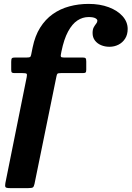

<svg xmlns="http://www.w3.org/2000/svg" viewBox="-20 -815 675 985"><path d="M7.5 124.5Q5 139 8 144.5Q11 150 30 150H125.5Q143.5 150 148.8 146.2Q154 142.5 157 128.5L269.5 -422.5Q271.5 -434 275 -437Q278.5 -440 292.5 -440H404Q415.5 -440 419 -443Q422.5 -446 422.5 -457.5V-499.5Q422.5 -512.5 419 -516.2Q415.5 -520 403 -520H307Q295 -520 292.8 -523.8Q290.5 -527.5 292.5 -536.5L295 -550Q308 -614 329.2 -653.2Q350.5 -692.5 377.2 -710Q404 -727.5 434 -727.5Q458 -727.5 468.8 -721.8Q479.5 -716 479.5 -709Q479.5 -701 473.5 -693.8Q467.5 -686.5 461.2 -675.5Q455 -664.5 455 -645.5Q455 -623 467 -607.2Q479 -591.5 498.8 -583.2Q518.5 -575 541.5 -575Q566.5 -575 587.8 -585.8Q609 -596.5 622 -617Q635 -637.5 635 -666.5Q635 -702.5 609 -731.8Q583 -761 537.8 -778Q492.5 -795 434.5 -795Q382.5 -795 335.5 -782.2Q288.5 -769.5 250.5 -742.5Q212.5 -715.5 186 -673.2Q159.5 -631 147.5 -572L140 -535Q138 -525.5 134.8 -522.8Q131.5 -520 118 -520H58Q44.5 -520 41 -516Q37.5 -512 37.5 -498V-457.5Q37.5 -446.5 40.8 -443.2Q44 -440 54.5 -440H95.5Q112.5 -440 116.2 -436.8Q120 -433.5 117 -419.5Z"/></svg>

Font: Besley
Style: Bold Italic
Weight: 700
Italic angle: -13°
Designer: Owen Earl
Foundry: indestructible type*
Version: Version 2.001